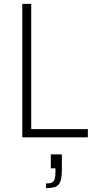

<svg xmlns="http://www.w3.org/2000/svg" viewBox="-20 -708 498 990"><path d="M95 0V-688H141V-42H433V0ZM217 262V238Q239 238 249 232.5Q259 227 262.5 213.5Q266 200 266 177V160H242V88H299V165Q299 194 295.5 212.5Q292 231 283 242.5Q274 254 258 258Q242 262 217 262Z"/></svg>

Font: Saira SemiCondensed ExtraLight
Style: Regular
Weight: 250
Width: 4
Designer: Hector Gatti with collaboration of the Omnibus-Type team
Foundry: Omnibus-Type
Version: Version 1.101